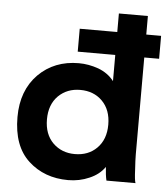

<svg xmlns="http://www.w3.org/2000/svg" viewBox="-54 -795 748 856"><g transform="rotate(5 320.5 -367.0)"><path d="M639.6 -561.5Q639.6 -587.9 639.6 -664.1Q623 -664.1 573.2 -664.1Q573.2 -684.6 573.2 -747.1Q540 -747.1 443.4 -747.1Q443.4 -726.6 443.4 -664.1Q401.4 -664.1 275.4 -664.1Q275.4 -638.7 275.4 -561.5Q317.4 -561.5 443.4 -561.5Q443.4 -532.2 443.4 -444.3Q417 -478.5 373 -495.1Q329.1 -510.7 285.2 -510.7Q175.8 -510.7 104.5 -439.5Q33.2 -367.2 33.2 -248Q33.2 -118.2 104.5 -52.7Q175.8 12.7 282.2 12.7Q333 12.7 377 -6.8Q420.9 -25.4 445.3 -60.5Q446.3 -43 448.2 -27.3Q450.2 -11.7 453.1 0Q496.1 0 583 0Q578.1 -12.7 576.2 -58.6Q573.2 -103.5 573.2 -127.9Q573.2 -272.5 573.2 -561.5Q589.8 -561.5 639.6 -561.5ZM301.8 -105.5Q243.2 -105.5 204.1 -143.6Q165 -182.6 165 -249Q165 -315.4 204.1 -354.5Q243.2 -392.6 301.8 -392.6Q362.3 -392.6 400.4 -354.5Q439.5 -315.4 439.5 -249Q439.5 -182.6 400.4 -143.6Q362.3 -105.5 301.8 -105.5Z"/></g></svg>

Font: BM-Biotif
Style: Bold
Weight: 400
Designer: Deni Anggara
Version: Version 1.000;PS 001.000;hotconv 1.0.88;makeotf.lib2.5.64776